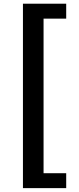

<svg xmlns="http://www.w3.org/2000/svg" viewBox="-20 -823 418 1016"><path d="M101.4 172.5V-803.4H330.3V-724.4H210.5V93.6H330.3V172.5Z"/></svg>

Font: Noto Sans TC
Style: Regular
Weight: 100
Designer: Ryoko NISHIZUKA 西塚涼子 (kana, bopomofo & ideographs); Paul D. Hunt (Latin, Greek & Cyrillic); Sandoll Communications 산돌커뮤니
Foundry: Adobe
Version: Version 2.004;hotconv 1.0.118;makeotfexe 2.5.65603